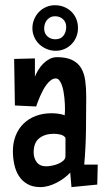

<svg xmlns="http://www.w3.org/2000/svg" viewBox="-20 -725 414 749"><path d="M361.3 -83 359.4 -4.9 258.8 4.9 253.9 -51.8Q243.7 -40.5 230.2 -30.5Q216.8 -20.5 201.4 -12.5Q186 -4.4 169.7 0.2Q153.3 4.9 137.7 4.9Q107.4 4.9 86.7 -7.1Q65.9 -19 53.5 -38.8Q41 -58.6 35.6 -84Q30.3 -109.4 30.3 -135.7Q30.3 -168.9 41.3 -196.3Q52.2 -223.6 72 -242.9Q91.8 -262.2 119.6 -272.7Q147.5 -283.2 180.7 -283.2Q193.8 -283.2 206.8 -281.5Q219.7 -279.8 232.4 -275.4Q233.4 -283.7 233.4 -291Q233.4 -298.3 233.4 -306.6Q233.4 -311 232.9 -321Q232.4 -331.1 231.2 -343.5Q230 -356 227.5 -369.4Q225.1 -382.8 220.9 -393.8Q216.8 -404.8 211.2 -411.9Q205.6 -418.9 197.3 -418.9Q188 -418.9 179.2 -412.6Q170.4 -406.2 162.6 -396.2Q154.8 -386.2 148.2 -373.8Q141.6 -361.3 136.2 -349.1Q130.9 -336.9 127 -326.4Q123 -315.9 121.1 -309.6L38.1 -313.5L35.2 -495.1L116.2 -497.1V-425.8Q121.1 -438.5 129.4 -452.1Q137.7 -465.8 148.7 -476.8Q159.7 -487.8 173.1 -494.9Q186.5 -502 202.1 -502Q239.3 -502 262 -490.7Q284.7 -479.5 296.6 -459.2Q308.6 -439 312.5 -410.4Q316.4 -381.8 316.4 -347.7Q316.4 -281.2 315.4 -215.3Q314.5 -149.4 308.6 -83ZM235.4 -116.2V-187.5Q228.5 -197.3 215.1 -200.2Q201.7 -203.1 190.4 -203.1Q155.3 -203.1 133.3 -185.8Q111.3 -168.5 111.3 -130.9Q111.3 -107.9 123.5 -92Q135.7 -76.2 160.2 -76.2Q168 -76.2 180.9 -78.4Q193.8 -80.6 205.8 -85.4Q217.8 -90.3 226.6 -97.9Q235.4 -105.5 235.4 -116.2ZM284.2 -615.7Q284.2 -597.2 277.6 -581.1Q271 -564.9 259.3 -553Q247.6 -541 231.7 -533.9Q215.8 -526.9 197.3 -526.9Q178.7 -526.9 162.4 -533.7Q146 -540.5 133.5 -552.2Q121.1 -564 113.8 -580.1Q106.4 -596.2 106.4 -614.7Q106.4 -633.3 113.3 -649.7Q120.1 -666 131.8 -678.2Q143.6 -690.4 159.7 -697.5Q175.8 -704.6 194.3 -704.6Q213.4 -704.6 229.7 -698Q246.1 -691.4 258.3 -679.7Q270.5 -668 277.3 -651.6Q284.2 -635.3 284.2 -615.7ZM238.3 -619.6Q238.3 -638.7 225.8 -650.1Q213.4 -661.6 194.3 -661.6Q184.1 -661.6 176.3 -657.5Q168.5 -653.3 163.1 -646.7Q157.7 -640.1 155 -631.6Q152.3 -623 152.3 -613.8Q152.3 -594.7 164.8 -583.3Q177.2 -571.8 196.3 -571.8Q216.8 -571.8 227.5 -585.7Q238.3 -599.6 238.3 -619.6Z"/></svg>

Font: Maiden Orange
Style: Regular
Weight: 400
Designer: Astigmatic (AOETI)
Foundry: Astigmatic (AOETI)
Version: Version 1.001